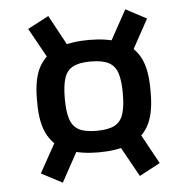

<svg xmlns="http://www.w3.org/2000/svg" viewBox="-49 -714 728 745"><g transform="rotate(-5 315.5 -341.5)"><path d="M428 -343Q428 -392 418.5 -421Q409 -450 384.5 -463Q360 -476 314 -476Q269 -476 245 -463Q221 -450 211.5 -421Q202 -392 202 -343V-340Q202 -291 211.5 -261.5Q221 -232 245 -219Q269 -206 314 -206Q360 -206 384.5 -219Q409 -232 418.5 -261.5Q428 -291 428 -340ZM94 -349Q94 -433 121.5 -478.5Q149 -524 198.5 -542Q248 -560 314 -560Q382 -560 431.5 -542.5Q481 -525 508.5 -479.5Q536 -434 536 -349V-334Q536 -249 508.5 -203Q481 -157 431.5 -139.5Q382 -122 314 -122Q248 -122 198.5 -140Q149 -158 121.5 -204Q94 -250 94 -334ZM466 -666 547 -623 478 -497 401 -548ZM166 -666 230 -548 154 -497 84 -623ZM466 -17 401 -134 478 -186 547 -60ZM166 -17 84 -60 154 -186 230 -134Z"/></g></svg>

Font: Matangi Black
Style: Regular
Weight: 900
Designer: Prashant Pant
Foundry: The Graphic Ant
Version: Version 3.002